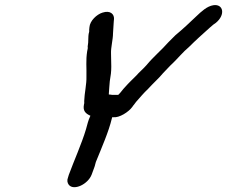

<svg xmlns="http://www.w3.org/2000/svg" viewBox="-20 -706 914 773"><path d="M513 -276C515 -279 516 -281 519 -284L528 -296C544 -314 558 -331 576 -348C589 -361 595 -369 609 -382C618 -391 628 -401 636 -411L657 -433C664 -440 669 -446 674 -450C696 -471 717 -497 741 -517C768 -544 797 -570 825 -595L839 -607L849 -614C889 -647 879 -691 839 -685C813 -681 790 -659 771 -641C744 -615 715 -588 686 -564L658 -536C630 -504 598 -478 570 -444C558 -430 539 -414 529 -402C514 -387 498 -372 484 -356C473 -345 467 -334 456 -324H438C433 -324 429 -324 425 -325C423 -325 421 -325 418 -326C419 -335 419 -347 420 -355L422 -379C426 -402 428 -417 428 -438C427 -455 428 -475 427 -491C426 -515 435 -547 435 -572C436 -588 437 -602 438 -619L439 -630C440 -648 425 -666 392 -655C370 -648 342 -623 340 -596L339 -585C340 -579 338 -574 337 -570C335 -559 336 -545 335 -534L333 -519C334 -513 333 -507 331 -500C325 -462 329 -433 328 -398C329 -367 320 -331 319 -299C320 -293 319 -288 318 -285C313 -260 324 -249 344 -240C334 -219 332 -205 326 -185C309 -128 278 -59 257 -2L254 8C249 20 251 30 257 38C277 63 334 36 349 -3L360 -33C363 -40 363 -46 366 -54C390 -113 418 -177 430 -228C430 -230 432 -232 431 -234H436C460 -231 498 -255 513 -276Z"/></svg>

Font: Electronic
Style: BlkUltIt
Weight: 900
Version: Version 1.011